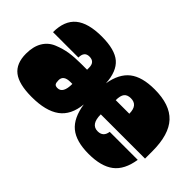

<svg xmlns="http://www.w3.org/2000/svg" viewBox="-76 -790 1080 1080"><g transform="rotate(45 464.0 -250.0)"><path d="M908 -254V-196H556Q556 -116 611 -116Q655 -116 661 -162H884Q870 -71 817 -30.5Q764 10 665 10Q565 10 514 -32Q463 -74 449 -168Q440 -75 381.5 -32.5Q323 10 212 10Q110 10 63.5 -26Q17 -62 17 -140Q17 -197 39.5 -235Q62 -273 104 -290Q146 -307 185.5 -313Q225 -319 278 -319H324V-335Q324 -381 281 -381Q241 -381 241 -333H39Q39 -424 91 -467Q143 -510 251 -510Q355 -510 401.5 -470Q448 -430 453 -340Q468 -429 520 -469.5Q572 -510 671 -510Q793 -510 850.5 -448.5Q908 -387 908 -254ZM322 -204H307Q252 -204 252 -164Q252 -144 257.5 -136Q263 -128 279 -128Q322 -128 322 -204ZM667 -312Q667 -380 612 -380Q584 -380 571.5 -364Q559 -348 559 -312Z"/></g></svg>

Font: Fivo Sans Modern ExtBlk
Style: Regular
Weight: 950
Designer: Alexander Slobzheninov
Foundry: Alexander Slobzheninov
Version: 1.0